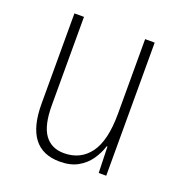

<svg xmlns="http://www.w3.org/2000/svg" viewBox="-104 -669 674 717"><g transform="rotate(20 233.5 -310.5)"><path d="M391 -580V-51H361L358 -155H355Q346 -126 328 -100Q310 -74 281 -57.5Q252 -41 209 -41Q72 -41 72 -221V-580H110V-229Q110 -149 136.5 -112.5Q163 -76 213 -76Q279 -76 316 -126.5Q353 -177 353 -284V-580Z"/></g></svg>

Font: Noto Sans Tamil UI Condensed ExtraLight
Style: Regular
Weight: 200
Width: 3
Designer: Jelle Bosma - Monotype Design Team
Foundry: Monotype Imaging Inc.
Version: Version 2.004; ttfautohint (v1.8.4.7-5d5b)